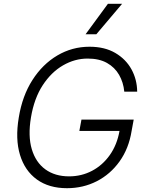

<svg xmlns="http://www.w3.org/2000/svg" viewBox="-20 -984 781 1014"><path d="M636.4 -500Q631.7 -549 609 -588.6Q586.3 -628.2 545.1 -651.5Q503.9 -674.7 442.8 -674.7Q375 -674.7 312.9 -638.8Q250.7 -603 205.4 -533.6Q160.2 -464.1 143.5 -363.6Q127.1 -265.6 147.9 -196Q168.7 -126.4 219.6 -89.5Q270.6 -52.6 344.8 -52.6Q410.5 -52.6 466.1 -81.9Q521.7 -111.2 559.8 -165Q598 -218.8 611.2 -292.6H399.1L410.2 -352.3H686.1L675.1 -292.6Q660.2 -199.6 611.5 -131.6Q562.9 -63.6 490.9 -26.8Q419 9.9 333.8 9.9Q238.6 9.9 174.9 -36Q111.2 -82 85.6 -166Q60 -250 79.2 -363.6Q97.7 -477.6 151.3 -561.4Q204.9 -645.2 283 -691.2Q361.2 -737.2 452.8 -737.2Q532.7 -737.2 588.6 -704.5Q644.5 -671.9 674.2 -618.1Q703.8 -564.3 704.5 -500ZM431.8 -802.9 550.1 -964.1H625L488.6 -802.9Z"/></svg>

Font: Inter UI Light
Style: Italic
Weight: 300
Italic angle: 9.39999°
Designer: Rasmus Andersson
Foundry: rsms
Version: 3.2;8d6f07862